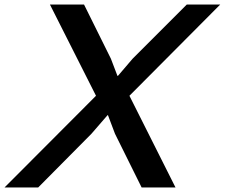

<svg xmlns="http://www.w3.org/2000/svg" viewBox="-70 -830 995 850"><path d="M707 0H557L439 -238L408 -320H406L335 -238L99 0H-50L355 -406L151 -810H302L421 -570L450 -494H452L517 -570L757 -810H905L503 -406Z"/></svg>

Font: TypoPRO Sinkin Sans
Style: 500 Medium Italic
Weight: 500
Italic angle: -112°
Designer: Keith Bates
Foundry: K-Type
Version: Sinkin Sans (version 1.0)  by Keith Bates   •   © 2014   www